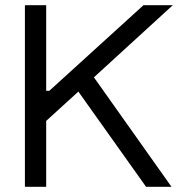

<svg xmlns="http://www.w3.org/2000/svg" viewBox="-20 -720 687 740"><path d="M646 -700H533L170 -370H158V-700H76V0H158V-254L282 -367L543 0H641L342 -422Z"/></svg>

Font: Space Text
Style: Regular
Weight: 400
Designer: Florian Karsten (Space Text), Colophon Foundry (Space Mono)
Foundry: Florian Karsten
Version: Version 1.003;PS 001.003;hotconv 1.0.88;makeotf.lib2.5.64775